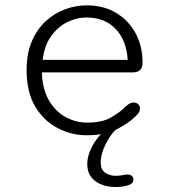

<svg xmlns="http://www.w3.org/2000/svg" viewBox="-20 -508 659 736"><path d="M312 10.5Q254.5 10.5 201.8 -16.5Q149 -43.5 115.5 -98.8Q82 -154 82 -239Q82 -303.5 102.2 -350.2Q122.5 -397 156 -427.5Q189.5 -458 230.5 -472.8Q271.5 -487.5 312.5 -487.5Q376.5 -487.5 424.8 -458.8Q473 -430 499.8 -380.5Q526.5 -331 526.5 -268Q526.5 -249 517.2 -239.8Q508 -230.5 489 -230.5H140.5Q142.5 -166.5 167.2 -123.8Q192 -81 231.2 -59.5Q270.5 -38 314 -38Q372 -38 406.2 -58Q440.5 -78 461 -99Q469 -106.5 476.2 -110.8Q483.5 -115 492.5 -115Q502.5 -115 509.5 -108.8Q516.5 -102.5 516.5 -92Q516.5 -84 512.2 -76.8Q508 -69.5 499.5 -62Q474 -36.5 428.5 -13Q383 10.5 312 10.5ZM143.5 -278.5H469.5Q465 -353.5 423.2 -397.2Q381.5 -441 311 -441Q274.5 -441 238.5 -423.5Q202.5 -406 176.5 -370.2Q150.5 -334.5 143.5 -278.5ZM423.5 209Q395 209 370 199.8Q345 190.5 329.8 171Q314.5 151.5 314.5 121Q314.5 98.5 323.5 75Q332.5 51.5 346.5 31.5Q360.5 11.5 375.2 -1.2Q390 -14 401 -14.5H429Q417.5 -7 402.8 14.2Q388 35.5 377 62.5Q366 89.5 366 114.5Q366 142 383.2 154Q400.5 166 423.5 166Q430 166 438 165.2Q446 164.5 452.5 163Q457 162 461 161.5Q465 161 468.5 161Q479.5 161 485.5 166.5Q491.5 172 491.5 180.5Q491.5 196.5 469.5 202.8Q447.5 209 423.5 209Z"/></svg>

Font: Sono ExtraLight Monospace Light
Style: Regular
Weight: 300
Version: Version 2.112